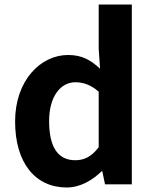

<svg xmlns="http://www.w3.org/2000/svg" viewBox="-20 -818 684 852"><path d="M276 14C336 14 390 -18 431 -58H434L446 0H565V-798H418V-601L424 -513C384 -550 346 -574 282 -574C161 -574 47 -462 47 -279C47 -96 136 14 276 14ZM314 -107C237 -107 198 -165 198 -281C198 -393 251 -453 314 -453C349 -453 383 -442 418 -411V-165C386 -122 353 -107 314 -107Z"/></svg>

Font: Spoqa Han Sans Neo Bold
Style: Bold
Weight: 700
Designer: [Spoqa Han Sans Neo] Dong-huui Kim  Younghwa Kang  Yujin Lee  [Noto Sans] Ryoko NISHIZUKA  (kana & ideographs); Paul D. 
Foundry: Spoqa (http://www.spoqa-han-sans.com)
Version: Version 1.100;hotconv 1.0.109;makeotfexe 2.5.65596